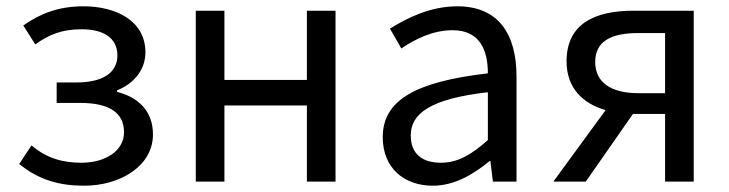

<svg xmlns="http://www.w3.org/2000/svg" viewBox="-20 -577 2316 610"><path d="M247 13C363 13 466 -50 466 -150C466 -227 416 -269 352 -285V-290C409 -313 442 -358 442 -411C442 -510 350 -557 245 -557C165 -557 106 -533 54 -496L92 -436C136 -467 176 -484 240 -484C308 -484 353 -457 353 -401C353 -348 310 -315 222 -315H160V-250H235C324 -250 374 -221 374 -157C374 -97 314 -60 239 -60C183 -60 131 -72 80 -115L41 -56C105 -4 171 13 247 13Z M693 -543H602V0H693V-242H955V0H1046V-543H955V-323H693Z M1355 13C1423 13 1483 -22 1535 -65H1538L1546 0H1621V-334C1621 -467 1565 -557 1433 -557C1345 -557 1270 -518 1219 -486L1255 -423C1298 -452 1354 -481 1418 -481C1507 -481 1530 -414 1530 -344C1298 -317 1196 -258 1196 -141C1196 -43 1264 13 1355 13ZM1381 -60C1326 -60 1285 -84 1285 -147C1285 -216 1347 -263 1530 -284V-132C1477 -85 1434 -60 1381 -60Z M2184 0V-543H1993C1870 -543 1780 -502 1780 -382C1780 -297 1832 -248 1904 -227L1738 0H1841L1991 -215H2093V0ZM2008 -472H2093V-281H2008C1920 -281 1871 -316 1871 -380C1871 -445 1920 -472 2008 -472Z"/></svg>

Font: Spoqa Han Sans Neo
Style: Regular
Weight: 400
Designer: [Spoqa Han Sans Neo] Dong-huui Kim ___ Younghwa Kang ___ Yujin Lee ___ [Noto Sans] Ryoko NISHIZUKA ____ (kana & ideograp
Foundry: Spoqa (http://www.spoqa-han-sans.com)
Version: Version 1.100;hotconv 1.0.109;makeotfexe 2.5.65596